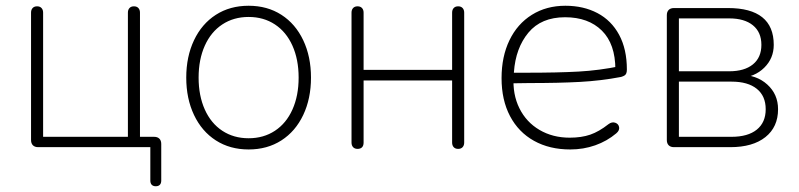

<svg xmlns="http://www.w3.org/2000/svg" viewBox="-20 -512 2780 668"><path d="M503 116V0H113Q101 0 94.5 -6.5Q88 -13 88 -25V-468Q88 -478 93.5 -484Q99 -490 109 -490Q119 -490 124.5 -484Q130 -478 130 -468V-36H425V-468Q425 -478 430.5 -484Q436 -490 446 -490Q456 -490 461.5 -484Q467 -478 467 -468V-17L448 -36H516Q528 -36 534.5 -29.5Q541 -23 541 -11V116Q541 126 536 131Q531 136 522 136Q513 136 508 131Q503 126 503 116Z M628 -242Q628 -315 655 -372Q682 -429 731 -460.5Q780 -492 845 -492Q910 -492 959 -460.5Q1008 -429 1035 -372Q1062 -315 1062 -242Q1062 -169 1035 -112Q1008 -55 959 -23.5Q910 8 845 8Q780 8 731 -23.5Q682 -55 655 -112Q628 -169 628 -242ZM1019 -242Q1019 -305 997.5 -353Q976 -401 936.5 -427Q897 -453 845 -453Q793 -453 753.5 -427Q714 -401 692.5 -353Q671 -305 671 -242Q671 -179 692.5 -131Q714 -83 753.5 -57Q793 -31 845 -31Q897 -31 936.5 -57Q976 -83 997.5 -131Q1019 -179 1019 -242Z M1203 -16V-468Q1203 -478 1208.5 -484Q1214 -490 1224 -490Q1234 -490 1239.5 -484Q1245 -478 1245 -468V-269H1553V-468Q1553 -478 1558.5 -484Q1564 -490 1574 -490Q1584 -490 1589.5 -484Q1595 -478 1595 -468V-16Q1595 -6 1589.5 0Q1584 6 1574 6Q1564 6 1558.5 0Q1553 -6 1553 -16V-232H1245V-16Q1245 -5 1239.5 0.5Q1234 6 1224 6Q1214 6 1208.5 0Q1203 -6 1203 -16Z M1725 -240Q1725 -315 1752.5 -372Q1780 -429 1830.5 -460.5Q1881 -492 1947 -492Q2010 -492 2058.5 -466.5Q2107 -441 2134 -391Q2161 -341 2161 -270Q2161 -262 2159 -257Q2157 -252 2153 -249.5Q2149 -247 2143 -245L2139 -244Q2071 -231 1997.5 -227Q1924 -223 1820 -223Q1786 -223 1751 -222L1752 -259H1813Q1921 -259 1993 -263Q2065 -267 2138 -282L2121 -270Q2121 -359 2074 -405.5Q2027 -452 1946 -452Q1863 -452 1818.5 -398.5Q1774 -345 1768 -261L1767 -246Q1763 -184 1787 -135.5Q1811 -87 1857 -60Q1903 -33 1962 -33Q2003 -33 2033.5 -43.5Q2064 -54 2097 -80Q2109 -89 2120.5 -85Q2132 -81 2134 -69.5Q2136 -58 2124 -48Q2092 -21 2051 -6.5Q2010 8 1964 8Q1892 8 1838 -22Q1784 -52 1754.5 -108Q1725 -164 1725 -240Z M2300 -25V-459Q2300 -471 2306.5 -477.5Q2313 -484 2325 -484H2513Q2592 -484 2632 -452Q2672 -420 2672 -356Q2672 -309 2639 -276.5Q2606 -244 2553 -240V-252Q2612 -252 2649.5 -218Q2687 -184 2687 -132Q2687 -70 2643 -35Q2599 0 2521 0H2325Q2313 0 2306.5 -6.5Q2300 -13 2300 -25ZM2644 -132Q2644 -178 2613 -203Q2582 -228 2525 -228H2342V-36H2525Q2582 -36 2613 -61Q2644 -86 2644 -132ZM2629 -356Q2629 -400 2599.5 -424Q2570 -448 2517 -448H2342V-264H2517Q2570 -264 2599.5 -288Q2629 -312 2629 -356Z"/></svg>

Font: SN Pro Thin
Style: Regular
Weight: 200
Designer: Tobias Whetton
Foundry: Supernotes
Version: Version 1.003;Glyphs 3.3 (3324)